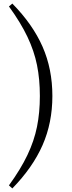

<svg xmlns="http://www.w3.org/2000/svg" viewBox="-20 -839 404 1074"><path d="M203 -302Q203 -396 187 -475Q171 -554 133.5 -633Q96 -712 30 -803L49 -819Q163 -703 218 -578Q273 -453 273 -302Q273 -152 218 -27Q163 98 49 215L30 198Q96 107 133.5 28Q171 -51 187 -130Q203 -209 203 -302Z"/></svg>

Font: Noto Serif JP ExtraLight
Style: Regular
Weight: 400
Version: Version 2.003-H1;hotconv 1.1.1;makeotfexe 2.6.0